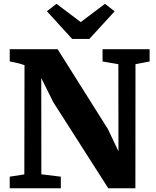

<svg xmlns="http://www.w3.org/2000/svg" viewBox="-20 -1006 832 1026"><path d="M32 0V-62L110 -74L111 -658Q98.5 -662.5 85 -666Q71.5 -669.5 58.2 -672.5Q45 -675.5 32 -677.5V-743H288L557 -315.5L613 -197.5L612.5 -663L528 -677.5V-743H779.5V-677.5L704 -663L703.5 0H558.5L264.5 -460.5L200.5 -589L201 -74.5L305 -62V0ZM365.5 -798 230.5 -946 282 -985.5 411.5 -888 541 -985.5 592.5 -945.5 457.5 -798Z"/></svg>

Font: Merriweather 28pt Black
Style: Regular
Weight: 900
Version: Version 2.100